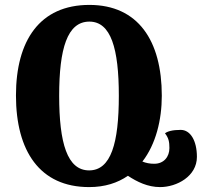

<svg xmlns="http://www.w3.org/2000/svg" viewBox="-20 -748 822 782"><path d="M716 -219C682 -219 662 -213 652 -205C667 -186 670 -170 670 -145C670 -110 648 -81 608 -81C590 -81 575 -84 560 -90C615 -161 639 -260 639 -358C639 -583 542 -728 344 -728C142 -728 45 -583 45 -359C45 -133 142 14 343 14C407 14 459 -3 501 -32C539 -7 582 14 632 14C700 14 782 -30 782 -109C782 -176 755 -219 716 -219ZM343 -54C254 -54 221 -165 221 -358C221 -550 254 -660 344 -660C432 -660 464 -550 464 -358C464 -165 432 -54 343 -54Z"/></svg>

Font: Noto Serif Georgian ExtraCondensed Black
Style: Regular
Weight: 900
Width: 2
Designer: Monotype Design Team, Akaki Razmadze
Foundry: Google LLC
Version: Version 2.003